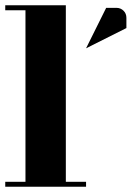

<svg xmlns="http://www.w3.org/2000/svg" viewBox="-20 -712 502 732"><path d="M0 0V-19H77.1V-672.9H0V-691.9H231V-19H308.1V0ZM308.1 -527.8 384.8 -682.1H423.8Q439.9 -682.1 451.2 -670.9Q461.9 -660.2 461.9 -644V-605Z"/></svg>

Font: Hjet
Style: Regular
Weight: 400
Designer: T. Christopher White
Version: Version 1.2